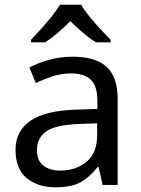

<svg xmlns="http://www.w3.org/2000/svg" viewBox="-20 -879 601 816"><path d="M288 -638Q386 -638 433 -595Q480 -552 480 -458V-93H416L399 -169H395Q360 -125 321.5 -104Q283 -83 215 -83Q142 -83 94 -121.5Q46 -160 46 -242Q46 -322 109 -365.5Q172 -409 303 -413L394 -416V-448Q394 -515 365 -541Q336 -567 283 -567Q241 -567 203 -554.5Q165 -542 132 -526L105 -592Q140 -611 188 -624.5Q236 -638 288 -638ZM314 -352Q214 -348 175.5 -320Q137 -292 137 -241Q137 -196 164.5 -175Q192 -154 235 -154Q303 -154 348 -191.5Q393 -229 393 -307V-355ZM325 -859Q337 -837 359.5 -809.5Q382 -782 406.5 -755.5Q431 -729 450 -710V-699H388Q362 -715 334 -738.5Q306 -762 279 -789Q252 -762 225 -739Q198 -716 172 -699H112V-710Q131 -730 154.5 -756Q178 -782 200 -809.5Q222 -837 235 -859Z"/></svg>

Font: Noto Sans Telugu UI
Style: Regular
Weight: 400
Designer: Jelle Bosma - Monotype Design Team
Foundry: Monotype Imaging Inc.
Version: Version 2.005; ttfautohint (v1.8.4.7-5d5b)